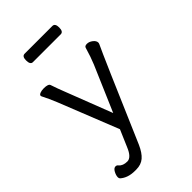

<svg xmlns="http://www.w3.org/2000/svg" viewBox="-253 -761 1006 1006"><g transform="rotate(-45 250.0 -257.5)"><path d="M348 -617Q368 -617 368 -648Q368 -679 348 -679H143Q123 -679 123 -649Q123 -617 142 -617ZM127 164Q163 164 186.5 144Q210 124 229 81Q429 -385 454 -436Q457 -442 457 -447Q457 -461 441.5 -473Q426 -485 410 -485Q394 -485 391 -475Q375 -420 359 -382L251 -131L150 -392Q136 -427 123 -466Q119 -480 85 -480Q69 -480 57.5 -475.5Q46 -471 46 -464L47 -459Q66 -422 84 -378L216 -46L176 47Q154 101 124 101Q92 101 77 83Q71 75 62 75Q49 75 39.5 92.5Q30 110 30 124Q30 131 34 136Q65 164 118 164Z"/></g></svg>

Font: LXGW WenKai Mono TC
Style: Regular
Weight: 400
Designer: LXGW / Fontworks Inc.
Foundry: LXGW / Fontworks Inc.
Version: Version 1.330